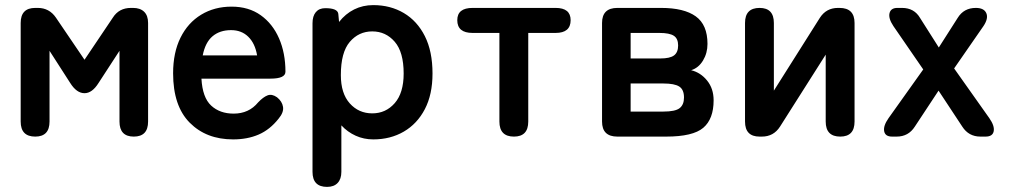

<svg xmlns="http://www.w3.org/2000/svg" viewBox="-20 -535 3966 752"><path d="M118 0Q61 0 61 -59V-445Q61 -504 118 -504H128Q173 -504 199 -466L311 -301L422 -466Q446 -504 493 -504H501Q529 -504 544.5 -489Q560 -474 560 -445V-59Q560 0 504 0Q448 0 448 -59V-336L366 -210Q341 -170 311 -170Q280 -170 255 -210L174 -336V-59Q174 0 118 0Z M893 11Q788 11 723 -54.5Q658 -120 658 -248Q658 -329 687 -387.5Q716 -446 768 -477.5Q820 -509 887 -509Q954 -509 1001 -475.5Q1048 -442 1073 -384.5Q1098 -327 1098 -254Q1098 -227 1039 -227H769Q773 -153 807 -121.5Q841 -90 895 -90Q955 -90 991 -134Q1011 -155 1028 -161.5Q1045 -168 1065 -154Q1085 -138 1088.5 -116.5Q1092 -95 1071 -70Q1037 -27 993 -8Q949 11 893 11ZM774 -318H987Q979 -365 952.5 -391Q926 -417 885 -417Q841 -417 812.5 -393Q784 -369 774 -318Z M1261 197Q1204 197 1204 138V-444Q1204 -472 1217 -487.5Q1230 -503 1254 -503Q1302 -503 1305 -481L1308 -449Q1333 -481 1367 -498Q1401 -515 1442 -515Q1509 -515 1561.5 -484Q1614 -453 1644 -393.5Q1674 -334 1674 -247Q1674 -165 1644 -107.5Q1614 -50 1561.5 -19.5Q1509 11 1442 11Q1405 11 1373 -3.5Q1341 -18 1317 -44V138Q1317 166 1302.5 181.5Q1288 197 1261 197ZM1438 -91Q1491 -91 1526 -131Q1561 -171 1561 -247Q1561 -331 1526 -371.5Q1491 -412 1438 -412Q1385 -412 1350 -371Q1315 -330 1315 -241Q1315 -169 1350 -130Q1385 -91 1438 -91Z M1993 0Q1936 0 1936 -59V-406H1831Q1771 -406 1771 -456Q1771 -504 1831 -504H2156Q2215 -504 2215 -456Q2215 -406 2156 -406H2049V-59Q2049 0 1993 0Z M2398 0Q2338 0 2338 -59V-445Q2338 -504 2398 -504H2569Q2659 -504 2705 -471Q2751 -438 2751 -363Q2751 -327 2733.5 -298Q2716 -269 2687 -260Q2724 -251 2749.5 -219.5Q2775 -188 2775 -142Q2775 -69 2734.5 -34.5Q2694 0 2589 0ZM2450 -98H2578Q2625 -98 2642 -111.5Q2659 -125 2659 -153Q2659 -184 2640.5 -196Q2622 -208 2578 -208H2450ZM2450 -306H2566Q2604 -306 2620 -318Q2636 -330 2636 -357Q2636 -384 2619 -395Q2602 -406 2563 -406H2450Z M2955 0Q2898 0 2898 -59V-445Q2898 -504 2955 -504Q3011 -504 3011 -445V-180L3191 -465Q3216 -504 3262 -504H3268Q3327 -504 3327 -445V-59Q3327 0 3271 0Q3214 0 3214 -59V-321L3035 -39Q3010 0 2964 0Z M3474 0Q3447 0 3443 -21Q3439 -42 3460 -72L3596 -263L3479 -433Q3459 -463 3464 -483.5Q3469 -504 3495 -504H3513Q3561 -504 3584 -464L3657 -349L3731 -465Q3755 -504 3802 -504Q3834 -504 3843 -483.5Q3852 -463 3832 -433L3717 -267L3855 -72Q3876 -42 3872 -21Q3868 0 3840 0H3820Q3774 0 3749 -39L3656 -180L3563 -39Q3538 0 3492 0Z"/></svg>

Font: Zen Maru Gothic
Style: Bold
Weight: 700
Designer: Yoshimichi Ohira
Foundry: Positype
Version: Version 1.001